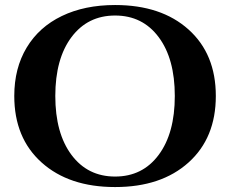

<svg xmlns="http://www.w3.org/2000/svg" viewBox="-20 -734 919 768"><path d="M440.4 -713.9Q625 -713.9 734.1 -616Q843.3 -518.1 843.3 -350.1Q843.3 -182.1 734.1 -84Q625 14.2 440.4 14.2Q255.9 14.2 146.5 -84Q37.1 -182.1 37.1 -350.1Q37.1 -461.4 86.7 -543.7Q136.2 -626 227.3 -669.9Q318.4 -713.9 440.4 -713.9ZM265.9 -114.5Q330.6 -27.8 440.4 -27.8Q550.3 -27.8 614.7 -114.5Q679.2 -201.2 679.2 -350.1Q679.2 -499 614.7 -585.4Q550.3 -671.9 440.4 -671.9Q330.6 -671.9 265.9 -585.4Q201.2 -499 201.2 -350.1Q201.2 -201.2 265.9 -114.5Z"/></svg>

Font: Cinzel Decorative Bold
Style: Regular
Weight: 700
Designer: Natanael Gama
Version: Version 1.001;PS 001.001;hotconv 1.0.56;makeotf.lib2.0.21325